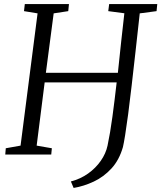

<svg xmlns="http://www.w3.org/2000/svg" viewBox="-20 -763 796 948"><path d="M343.5 165 330 133Q377.5 120.5 415 93.8Q452.5 67 477.5 31.2Q502.5 -4.5 511 -44Q524 -105 535 -186.2Q546 -267.5 556 -356H200.5L161 -44L236 -31L233 0H6L8.5 -31L81.5 -44L165.5 -697L98.5 -708L102.5 -743H320.5L317 -708L245 -697L206.5 -403.5H562Q570 -479.5 578 -554.5Q586 -629.5 594 -697.5L514.5 -708L519 -743H756.5L753 -708L670 -697Q659.5 -599.5 649.2 -509Q639 -418.5 630 -340Q621 -261.5 612.8 -199.2Q604.5 -137 597.8 -95.2Q591 -53.5 587 -37Q568.5 27.5 530.2 69Q492 110.5 443 133.5Q394 156.5 343.5 165Z"/></svg>

Font: Merriweather 48pt Light
Style: Italic
Weight: 300
Italic angle: -7.8°
Version: Version 2.101